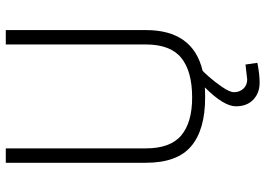

<svg xmlns="http://www.w3.org/2000/svg" viewBox="-150 -588 939 680"><g transform="rotate(-90 320.0 -247.5)"><path d="M135 -201Q135 -114 181 -75.5Q227 -37 315 -37Q408 -37 455.5 -75.5Q503 -114 503 -201V-697H554V-201Q554 -34 410 0Q407 2 389.5 21.5Q372 41 353 68.5Q334 96 334 111Q334 131 346.5 144.5Q359 158 379 158L432 152L438 194Q398 202 368 202Q331 202 307.5 179.5Q284 157 284 118Q284 75 351 8Q339 9 315 9Q201 9 142.5 -40.5Q84 -90 84 -201V-697H135Z"/></g></svg>

Font: TitilliumText
Style: Light
Weight: 300
Designer: Accademia di Belle Arti di Urbino and others
Foundry: Accademia di Belle Arti di Urbino and others.
Version: Version 60.001